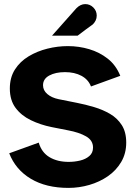

<svg xmlns="http://www.w3.org/2000/svg" viewBox="-20 -905 659 937"><path d="M314 12Q205 12 130.5 -32.5Q56 -77 25 -157L169 -209Q183 -161 221.5 -138Q260 -115 315 -115Q344 -115 371 -121.5Q398 -128 416 -143.5Q434 -159 434 -185Q434 -220 400 -239.5Q366 -259 312 -269L231 -285Q177 -296 130.5 -318.5Q84 -341 56 -378.5Q28 -416 28 -473Q28 -527 53 -566Q78 -605 119.5 -630Q161 -655 211 -667.5Q261 -680 311 -680Q365 -680 415.5 -665Q466 -650 506 -618.5Q546 -587 567 -535L424 -483Q411 -517 377.5 -535Q344 -553 297 -553Q251 -553 220.5 -536.5Q190 -520 190 -489Q190 -464 211 -446Q232 -428 266 -421L356 -403Q397 -395 439 -382.5Q481 -370 516.5 -349.5Q552 -329 574 -295Q596 -261 596 -209Q596 -156 571.5 -114.5Q547 -73 506.5 -45Q466 -17 416 -2.5Q366 12 314 12ZM234 -731Q264 -765 293.5 -798Q323 -831 353 -865Q373 -885 396 -885Q419 -885 435.5 -868.5Q452 -852 452 -829Q452 -816 447 -805.5Q442 -795 433 -786Q414 -773 396 -759Q378 -745 359 -731Z"/></svg>

Font: Atkinson Hyperlegible
Style: Bold
Weight: 700
Designer: Elliott Scott, Megan Eiswerth, Linus Boman, Theodore Petrosky
Foundry: Braille Institute
Version: Version 1.006; ttfautohint (v1.8.3)